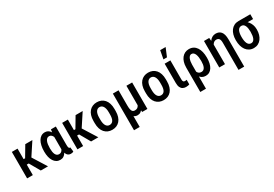

<svg xmlns="http://www.w3.org/2000/svg" viewBox="54 -1943 4734 3318"><g transform="rotate(-30 2421.0 -283.5)"><path d="M179.2 -528.3V0H65.4V-528.3ZM475.1 -528.3 265.6 -209H152.8L137.2 -318.4H209L333.5 -528.3ZM337.9 0 207 -229.5 296.4 -296.9 482.4 0Z M552.2 -248V-258.3Q552.2 -319.8 563.7 -370.8Q575.2 -421.9 597.2 -459.5Q619.1 -497.1 651.6 -517.6Q684.1 -538.1 726.6 -538.1Q757.8 -538.1 782.5 -525.6Q807.1 -513.2 825.4 -490Q843.8 -466.8 856.4 -434.3Q869.1 -401.9 877 -361.3Q884.8 -320.8 889.2 -273.9V-246.6Q883.8 -189.5 872.3 -142.6Q860.8 -95.7 841.6 -61.5Q822.3 -27.3 793.7 -8.5Q765.1 10.3 725.6 10.3Q683.6 10.3 651.4 -8.8Q619.1 -27.8 596.9 -62.5Q574.7 -97.2 563.5 -144.3Q552.2 -191.4 552.2 -248ZM666 -257.8V-247.6Q666 -213.4 670.7 -183.8Q675.3 -154.3 685.8 -132.3Q696.3 -110.4 713.4 -97.9Q730.5 -85.4 755.4 -85.4Q779.8 -85.4 796.9 -97.4Q814 -109.4 825.2 -130.9Q836.4 -152.3 843.5 -180.4Q850.6 -208.5 855.5 -240.7V-274.4Q852.1 -308.6 845 -338.9Q837.9 -369.1 826.2 -392.6Q814.5 -416 797.4 -429.2Q780.3 -442.4 756.3 -442.4Q731 -442.4 713.9 -427.7Q696.8 -413.1 686 -387.7Q675.3 -362.3 670.7 -328.9Q666 -295.4 666 -257.8ZM845.2 -528.3H943.4V-158.7Q943.4 -138.2 945.3 -125Q947.3 -111.8 950.9 -104.2Q954.6 -96.7 959.5 -93.5Q964.4 -90.3 970.2 -90.3Q973.6 -90.3 975.6 -90.8Q977.5 -91.3 979 -92.3L989.3 -3.9Q975.6 4.9 962.4 7.6Q949.2 10.3 934.6 10.3Q912.1 10.3 893.8 1.7Q875.5 -6.8 862.1 -25.1Q848.6 -43.5 840.3 -72.3Q832 -101.1 829.6 -141.1V-414.6Z M1183.1 -528.3V0H1069.3V-528.3ZM1479 -528.3 1269.5 -209H1156.7L1141.1 -318.4H1212.9L1337.4 -528.3ZM1341.8 0 1210.9 -229.5 1300.3 -296.9 1486.3 0Z M1554.2 -242.7V-285.2Q1554.2 -346.7 1569.3 -394Q1584.5 -441.4 1612.5 -473.4Q1640.6 -505.4 1678.7 -521.7Q1716.8 -538.1 1762.7 -538.1Q1809.6 -538.1 1847.9 -521.7Q1886.2 -505.4 1914.3 -473.4Q1942.4 -441.4 1957.5 -394Q1972.7 -346.7 1972.7 -285.2V-242.7Q1972.7 -181.2 1957.5 -133.8Q1942.4 -86.4 1914.3 -54.4Q1886.2 -22.5 1848.1 -6.3Q1810.1 9.8 1763.7 9.8Q1717.8 9.8 1679.4 -6.3Q1641.1 -22.5 1612.8 -54.4Q1584.5 -86.4 1569.3 -133.8Q1554.2 -181.2 1554.2 -242.7ZM1668 -285.2V-242.7Q1668 -203.1 1674.8 -173.6Q1681.6 -144 1694.3 -124.5Q1707 -105 1724.6 -95.2Q1742.2 -85.4 1763.7 -85.4Q1787.6 -85.4 1805.4 -95.2Q1823.2 -105 1835.2 -124.5Q1847.2 -144 1853 -173.6Q1858.9 -203.1 1858.9 -242.7V-285.2Q1858.9 -324.2 1852.1 -353.8Q1845.2 -383.3 1832.5 -403.1Q1819.8 -422.9 1802 -432.6Q1784.2 -442.4 1762.7 -442.4Q1741.7 -442.4 1724.4 -432.6Q1707 -422.9 1694.3 -403.1Q1681.6 -383.3 1674.8 -353.8Q1668 -324.2 1668 -285.2Z M2351.6 -528.3H2465.8V0H2360.8L2351.6 -122.1ZM2368.7 -245.6 2410.6 -246.6Q2410.6 -190.9 2401.9 -144Q2393.1 -97.2 2375.5 -62.5Q2357.9 -27.8 2330.8 -8.8Q2303.7 10.3 2267.1 10.3Q2237.8 10.3 2215.3 -0.2Q2192.9 -10.7 2176.3 -33.2Q2159.7 -55.7 2147.5 -91.3L2130.4 -225.1H2194.8Q2194.8 -182.1 2200 -154.5Q2205.1 -127 2214.8 -112.1Q2224.6 -97.2 2238.3 -91.6Q2252 -85.9 2268.1 -85.9Q2297.4 -85.9 2316.7 -97.9Q2335.9 -109.9 2347.4 -131.3Q2358.9 -152.8 2363.8 -181.9Q2368.7 -210.9 2368.7 -245.6ZM2081.1 -528.3H2194.8V203.1H2081.1Z M2579.1 -242.7V-285.2Q2579.1 -346.7 2594.2 -394Q2609.4 -441.4 2637.5 -473.4Q2665.5 -505.4 2703.6 -521.7Q2741.7 -538.1 2787.6 -538.1Q2834.5 -538.1 2872.8 -521.7Q2911.1 -505.4 2939.2 -473.4Q2967.3 -441.4 2982.4 -394Q2997.6 -346.7 2997.6 -285.2V-242.7Q2997.6 -181.2 2982.4 -133.8Q2967.3 -86.4 2939.2 -54.4Q2911.1 -22.5 2873 -6.3Q2835 9.8 2788.6 9.8Q2742.7 9.8 2704.3 -6.3Q2666 -22.5 2637.7 -54.4Q2609.4 -86.4 2594.2 -133.8Q2579.1 -181.2 2579.1 -242.7ZM2692.9 -285.2V-242.7Q2692.9 -203.1 2699.7 -173.6Q2706.5 -144 2719.2 -124.5Q2731.9 -105 2749.5 -95.2Q2767.1 -85.4 2788.6 -85.4Q2812.5 -85.4 2830.3 -95.2Q2848.1 -105 2860.1 -124.5Q2872.1 -144 2877.9 -173.6Q2883.8 -203.1 2883.8 -242.7V-285.2Q2883.8 -324.2 2877 -353.8Q2870.1 -383.3 2857.4 -403.1Q2844.7 -422.9 2826.9 -432.6Q2809.1 -442.4 2787.6 -442.4Q2766.6 -442.4 2749.3 -432.6Q2731.9 -422.9 2719.2 -403.1Q2706.5 -383.3 2699.7 -353.8Q2692.9 -324.2 2692.9 -285.2Z M3114.7 -528.3H3229L3228.5 -151.4Q3228.5 -127.4 3233.9 -114.7Q3239.3 -102.1 3249 -97.4Q3258.8 -92.8 3272 -92.8Q3281.7 -92.8 3291 -94.2Q3300.3 -95.7 3305.2 -97.2L3304.7 -5.9Q3292.5 -1 3275.9 2.4Q3259.3 5.9 3235.4 5.9Q3200.7 5.9 3173.3 -8.8Q3146 -23.4 3130.4 -56.2Q3114.7 -88.9 3114.7 -143.6ZM3133.8 -603 3165 -769.5H3273.4L3204.1 -603Z M3403.8 203.1V-282.2Q3403.8 -341.8 3418 -388.9Q3432.1 -436 3458.5 -469.5Q3484.9 -502.9 3521.2 -520.5Q3557.6 -538.1 3601.1 -538.1Q3650.9 -538.1 3688 -517.6Q3725.1 -497.1 3750 -459.5Q3774.9 -421.9 3787.4 -370.8Q3799.8 -319.8 3799.8 -258.3V-248Q3799.8 -191.4 3788.8 -144.3Q3777.8 -97.2 3756.1 -62.5Q3734.4 -27.8 3702.1 -9Q3669.9 9.8 3627.9 9.8Q3586.4 9.8 3555.7 -8.1Q3524.9 -25.9 3503.9 -59.1Q3482.9 -92.3 3470.5 -137.9Q3458 -183.6 3452.6 -238.8Q3454.1 -238.3 3464.8 -231.4Q3475.6 -224.6 3486.1 -218Q3496.6 -211.4 3497.1 -211.4Q3501 -176.3 3511.7 -147.7Q3522.5 -119.1 3543 -102.5Q3563.5 -85.9 3595.7 -85.9Q3620.1 -85.9 3637.5 -98.1Q3654.8 -110.4 3665.5 -132.6Q3676.3 -154.8 3681.2 -184.1Q3686 -213.4 3686 -247.6V-257.8Q3686 -295.4 3681.4 -328.9Q3676.8 -362.3 3666.5 -387.7Q3656.2 -413.1 3639.4 -427.7Q3622.6 -442.4 3597.2 -442.4Q3576.7 -442.4 3561.3 -428Q3545.9 -413.6 3536.1 -389.6Q3526.4 -365.7 3521.7 -335.7Q3517.1 -305.7 3517.1 -274.9V203.1Z M4013.7 -415.5V0H3899.4V-528.3H4003.9ZM3991.2 -281.7 3959.5 -280.8Q3959.5 -336.4 3971.9 -383.5Q3984.4 -430.7 4007.6 -465.3Q4030.8 -500 4063 -519Q4095.2 -538.1 4134.3 -538.1Q4167 -538.1 4193.6 -527.8Q4220.2 -517.6 4239.7 -494.6Q4259.3 -471.7 4269.8 -433.3Q4280.3 -395 4280.3 -338.4V202.6H4166.5V-337.4Q4166.5 -366.7 4161.9 -386.7Q4157.2 -406.7 4148.2 -418.9Q4139.2 -431.2 4125.2 -436.8Q4111.3 -442.4 4093.3 -442.4Q4068.4 -442.4 4049.1 -429.9Q4029.8 -417.5 4017.1 -395.3Q4004.4 -373 3997.8 -344Q3991.2 -314.9 3991.2 -281.7Z M4382.3 -258.3V-269.5Q4382.3 -324.7 4395.8 -371.8Q4409.2 -418.9 4435.3 -454.1Q4461.4 -489.3 4500 -508.8Q4538.6 -528.3 4587.4 -528.3Q4598.6 -524.9 4608.2 -512.2Q4617.7 -499.5 4632.1 -485.8Q4646.5 -472.2 4671.9 -464.4Q4704.6 -446.8 4731.4 -414.8Q4758.3 -382.8 4774.2 -340.8Q4790 -298.8 4790 -250V-239.3Q4790 -189 4776.9 -143.8Q4763.7 -98.6 4737.8 -64Q4711.9 -29.3 4674.3 -9.8Q4636.7 9.8 4588.4 9.8Q4538.6 9.8 4500.2 -10.5Q4461.9 -30.8 4435.5 -66.9Q4409.2 -103 4395.8 -152.1Q4382.3 -201.2 4382.3 -258.3ZM4496.1 -269V-258.3Q4496.1 -222.7 4501 -191.7Q4505.9 -160.6 4516.6 -136.7Q4527.3 -112.8 4545.2 -99.4Q4563 -85.9 4588.4 -85.9Q4612.8 -85.9 4629.6 -99.4Q4646.5 -112.8 4656.7 -136.7Q4667 -160.6 4671.6 -191.9Q4676.3 -223.1 4676.3 -258.8V-269.5Q4676.3 -302.2 4671.6 -331.5Q4667 -360.8 4656.7 -383.5Q4646.5 -406.2 4629.4 -419.2Q4612.3 -432.1 4587.4 -432.1Q4562.5 -432.1 4544.7 -419.2Q4526.9 -406.2 4516.4 -383.5Q4505.9 -360.8 4501 -331.3Q4496.1 -301.8 4496.1 -269ZM4823.7 -528.3V-432.1H4587.4V-528.3Z"/></g></svg>

Font: Roboto Condensed Medium
Style: Regular
Weight: 500
Designer: Christian Robertson
Foundry: Google
Version: Version 3.0